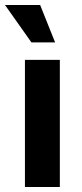

<svg xmlns="http://www.w3.org/2000/svg" viewBox="-30 -750 330 770"><path d="M210 0H70V-510H210ZM131 -730 191 -580H96L-10 -730Z"/></svg>

Font: Prosto One
Style: Regular
Weight: 400
Designer: Pavel Emelyanov and Jovanny lemonad
Foundry: Pavel Emelyanov and Jovanny Lemonad
Version: Version 1.001